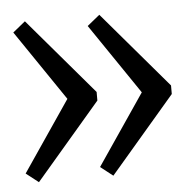

<svg xmlns="http://www.w3.org/2000/svg" viewBox="-39 -566 499 491"><g transform="rotate(-5 210.5 -320.5)"><path d="M233 -114 201 -139 341 -345V-295L201 -501L233 -527L400 -331V-309ZM42 -114 10 -139 150 -345V-295L10 -501L42 -527L209 -331V-309Z"/></g></svg>

Font: Pathway Extreme 8pt Thin Light
Style: Regular
Weight: 300
Version: Version 1.001;gftools[0.9.26]